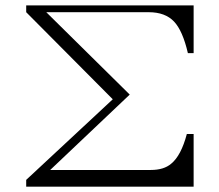

<svg xmlns="http://www.w3.org/2000/svg" viewBox="-20 -698 821 719"><path d="M78.1 1H705.1V-196.3H679.7Q658.2 -115.2 621.1 -85Q593.8 -61.5 544.9 -61.5H168L465.8 -343.8L153.3 -652.3H537.1Q598.6 -652.3 631.8 -617.2Q664.1 -583 683.6 -499H705.1V-677.7H78.1V-652.3L402.3 -326.2L78.1 -24.4Z"/></svg>

Font: Batang
Style: Regular
Weight: 400
Version: Version 2.21